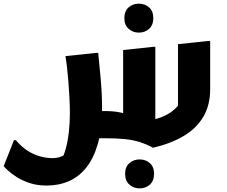

<svg xmlns="http://www.w3.org/2000/svg" viewBox="-59 -756 1243 1050"><path d="M478.3 0 418.8 -148.7H514.8Q556.9 -148.7 591.9 -142.3Q626.8 -135.9 657.6 -122.9L614.4 -62.2V-482.4L779.6 -500H790.4V-30.8L731 -96Q782.4 -99 822.8 -114.8Q863.1 -130.5 891.4 -154.7Q919.6 -178.8 934 -206.1L914.4 -101.8V-514.4L1079.6 -532H1090.4V-268.4Q1090.4 -180.8 1052.8 -117.2Q1015.1 -53.6 945.4 -12.3Q875.6 29.1 778 52Q740.8 32.1 704.7 20.8Q668.5 9.4 623.4 4.7Q578.2 0 513.6 0ZM28 10.8Q58 46.7 92 68.4Q125.9 90.1 161.2 99.4Q196.5 108.8 227.8 108.8Q257.2 108.8 279.1 98.8Q300.9 88.8 314.6 84.9L272.3 123.4Q289.1 99.2 300.3 58.6Q311.6 18 317.4 -32.7Q323.2 -83.4 323.2 -136.4Q323.2 -176.9 320.7 -223Q318.3 -269.1 314.7 -313.2Q311.1 -357.3 306.9 -393.4Q302.7 -429.6 299.2 -449.2L467.2 -466.8H478Q485.1 -396.2 489.9 -344.1Q494.7 -292.1 497 -249.3Q499.2 -206.6 499.2 -163.2Q499.2 -51.8 476.6 28.4Q454 108.5 413.4 159.7Q372.7 210.9 317.3 234.9Q261.9 258.8 195.6 258.8Q145.3 258.8 104.2 245.3Q63.2 231.8 33.1 212.7Q3.1 193.6 -15.2 176.6Q-33.4 159.7 -38.8 152.8L17.2 10.8ZM625.2 194.6Q625.2 157 648.4 136.4Q671.6 115.8 704.8 115.8Q737.9 115.8 760.8 136.4Q783.6 157 783.6 194.6Q783.6 232.3 760.9 253.3Q738.1 274.2 704.4 274.2Q671.6 274.2 648.4 253.3Q625.2 232.3 625.2 194.6ZM700.2 -577.6Q667.4 -577.6 644.2 -598.6Q621 -619.5 621 -656.8Q621 -694.8 644.2 -715.4Q667.4 -736 700.2 -736Q733.7 -736 756.6 -715.4Q779.4 -694.8 779.4 -656.8Q779.4 -619.5 756.6 -598.6Q733.7 -577.6 700.2 -577.6Z"/></svg>

Font: Kufam
Style: Regular
Weight: 400
Designer: Wael Morcos, Artur Schmal
Foundry: Original Type
Version: Version 1.301; ttfautohint (v1.8.3)